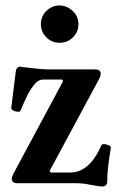

<svg xmlns="http://www.w3.org/2000/svg" viewBox="-20 -668 433 700"><path d="M352 12Q349 12 337.5 10.5Q326 9 305 5Q292 2 280.5 1Q269 0 260 0H44Q23 0 23 -16Q23 -23 28 -33L210 -372L207 -378H138Q118 -378 102 -356Q90 -341 80.5 -322Q71 -303 55 -265Q53 -260 44.5 -260.5Q36 -261 28.5 -265Q21 -269 21 -274L37 -403Q38 -423 52 -425Q90 -420 116 -417.5Q142 -415 155 -415H325Q347 -415 347 -400Q347 -391 343 -383L161 -45L165 -39H237Q270 -39 298.5 -63Q327 -87 350 -139Q352 -143 360.5 -142.5Q369 -142 377 -138Q385 -134 384 -129Q377 -86 374 -58Q371 -30 371 -8Q371 12 352 12ZM197 -512Q169 -512 149 -532Q129 -552 129 -580Q129 -608 149 -628Q169 -648 197 -648Q223 -648 244.5 -628.5Q266 -609 266 -580Q266 -552 246 -532Q226 -512 197 -512Z"/></svg>

Font: Junicode
Style: Bold
Weight: 700
Designer: Peter S. Baker
Version: Version 2.100; ttfautohint (v1.8.4)